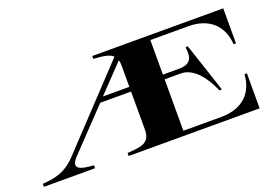

<svg xmlns="http://www.w3.org/2000/svg" viewBox="-96 -982 1813 1263"><g transform="rotate(-20 810.0 -350.0)"><path d="M619 -21V0H1536V-245H1519C1512 -125 1438 -33 1278 -33H1014V-393H1127C1203 -393 1274 -326 1329 -200L1345 -203L1231 -546L1215 -543C1227 -468 1209 -426 1127 -426H1014V-668H1278C1438 -668 1512 -574 1519 -455H1536V-700H619V-680C675 -675 726 -674 755 -646L261 -121C183 -39 110 -28 26 -21V0H384V-21C302 -25 226 -40 298 -115L563 -393H779V-124C779 -27 705 -28 619 -21ZM594 -426 774 -614C777 -604 779 -591 779 -576V-426Z"/></g></svg>

Font: Sprat Extended
Style: Bold
Weight: 700
Width: 9
Designer: Ethan Nakache
Foundry: Collletttivo
Version: Version 2.000;Glyphs 3.2 (3217)